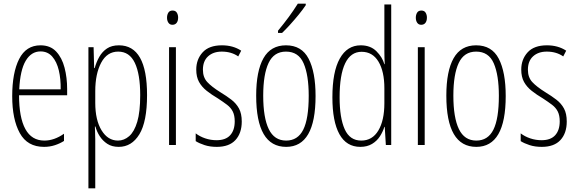

<svg xmlns="http://www.w3.org/2000/svg" viewBox="-20 -784 3117 1038"><path d="M199 -539Q252 -539 283.5 -505.5Q315 -472 329 -418Q343 -364 343 -303V-269H83Q83 -149 117 -86.5Q151 -24 220 -24Q273 -24 326 -61V-22Q304 -8 276.5 1Q249 10 218 10Q128 10 87 -64.5Q46 -139 46 -264Q46 -391 83.5 -465Q121 -539 199 -539ZM199 -506Q149 -506 119 -455.5Q89 -405 84 -301H308Q309 -357 298 -403.5Q287 -450 262.5 -478Q238 -506 199 -506Z M623 -539Q775 -539 775 -270Q775 -126 733.5 -58Q692 10 622 10Q585 10 560 -6.5Q535 -23 519 -48Q503 -73 496 -100H493Q493 -88 494 -70Q495 -52 495 -29V234H458V-529H486L489 -416H492Q501 -449 517 -477Q533 -505 558.5 -522Q584 -539 623 -539ZM619 -505Q559 -505 527 -445Q495 -385 495 -291V-228Q495 -135 529 -79.5Q563 -24 618 -24Q651 -24 678.5 -48Q706 -72 722 -125.5Q738 -179 738 -270Q738 -383 709 -444Q680 -505 619 -505Z M913 -727Q929 -727 936 -715.5Q943 -704 943 -689Q943 -671 935 -660.5Q927 -650 912 -650Q898 -650 890.5 -661Q883 -672 883 -688Q883 -704 890 -715.5Q897 -727 913 -727ZM931 -529V0H894V-529Z M1287 -127Q1287 -64 1253 -27Q1219 10 1152 10Q1115 10 1086 0.5Q1057 -9 1038 -21V-63Q1060 -46 1089.5 -36Q1119 -26 1151 -26Q1200 -26 1224.5 -53Q1249 -80 1249 -128Q1249 -160 1238.5 -181Q1228 -202 1207.5 -217.5Q1187 -233 1158 -252Q1124 -272 1097.5 -293Q1071 -314 1056 -341Q1041 -368 1041 -408Q1041 -463 1075.5 -501Q1110 -539 1180 -539Q1240 -539 1284 -510L1268 -479Q1231 -505 1179 -505Q1133 -505 1105 -479.5Q1077 -454 1077 -407Q1077 -366 1100.5 -340.5Q1124 -315 1172 -285Q1205 -265 1231 -245Q1257 -225 1272 -197.5Q1287 -170 1287 -127Z M1686 -265Q1686 10 1527 10Q1365 10 1365 -267Q1365 -400 1404.5 -469.5Q1444 -539 1526 -539Q1611 -539 1648.5 -466.5Q1686 -394 1686 -265ZM1403 -267Q1403 -148 1433 -86Q1463 -24 1527 -24Q1590 -24 1619.5 -83Q1649 -142 1649 -266Q1649 -378 1621.5 -441.5Q1594 -505 1526 -505Q1461 -505 1432 -443.5Q1403 -382 1403 -267ZM1633 -756Q1617 -732 1594.5 -704.5Q1572 -677 1548 -650.5Q1524 -624 1505 -606H1483V-618Q1516 -658 1541 -692Q1566 -726 1590 -764H1633Z M1928 10Q1853 10 1815 -58.5Q1777 -127 1777 -258Q1777 -396 1817 -467.5Q1857 -539 1930 -539Q1983 -539 2015 -507Q2047 -475 2058 -437H2060Q2059 -456 2058.5 -473Q2058 -490 2058 -506V-760H2095V0H2066L2060 -98H2058Q2050 -72 2034 -47Q2018 -22 1991.5 -6Q1965 10 1928 10ZM1933 -24Q1993 -24 2025.5 -78.5Q2058 -133 2058 -226V-307Q2058 -398 2026 -451Q1994 -504 1935 -504Q1876 -504 1846 -441.5Q1816 -379 1816 -258Q1816 -147 1843.5 -85.5Q1871 -24 1933 -24Z M2258 -727Q2274 -727 2281 -715.5Q2288 -704 2288 -689Q2288 -671 2280 -660.5Q2272 -650 2257 -650Q2243 -650 2235.5 -661Q2228 -672 2228 -688Q2228 -704 2235 -715.5Q2242 -727 2258 -727ZM2276 -529V0H2239V-529Z M2714 -265Q2714 10 2555 10Q2393 10 2393 -267Q2393 -400 2432.5 -469.5Q2472 -539 2554 -539Q2639 -539 2676.5 -466.5Q2714 -394 2714 -265ZM2431 -267Q2431 -148 2461 -86Q2491 -24 2555 -24Q2618 -24 2647.5 -83Q2677 -142 2677 -266Q2677 -378 2649.5 -441.5Q2622 -505 2554 -505Q2489 -505 2460 -443.5Q2431 -382 2431 -267Z M3044 -127Q3044 -64 3010 -27Q2976 10 2909 10Q2872 10 2843 0.5Q2814 -9 2795 -21V-63Q2817 -46 2846.5 -36Q2876 -26 2908 -26Q2957 -26 2981.5 -53Q3006 -80 3006 -128Q3006 -160 2995.5 -181Q2985 -202 2964.5 -217.5Q2944 -233 2915 -252Q2881 -272 2854.5 -293Q2828 -314 2813 -341Q2798 -368 2798 -408Q2798 -463 2832.5 -501Q2867 -539 2937 -539Q2997 -539 3041 -510L3025 -479Q2988 -505 2936 -505Q2890 -505 2862 -479.5Q2834 -454 2834 -407Q2834 -366 2857.5 -340.5Q2881 -315 2929 -285Q2962 -265 2988 -245Q3014 -225 3029 -197.5Q3044 -170 3044 -127Z"/></svg>

Font: Noto Sans Arabic ExtCond ExtLt
Style: Regular
Weight: 200
Width: 2
Designer: Monotype Design Team, Nadine Chahine, Nizar Qandah and Khaled Hosny
Foundry: Monotype Imaging Inc.
Version: Version 2.012; ttfautohint (v1.8.4.7-5d5b)